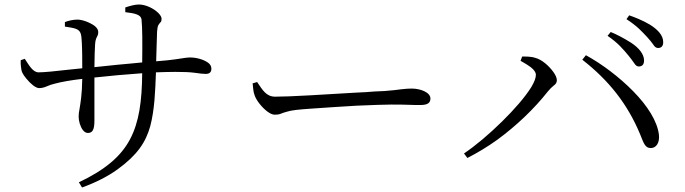

<svg xmlns="http://www.w3.org/2000/svg" viewBox="-20 -787 3040 852"><path d="M536 -733V-754C557 -761 579 -767 596 -767C627 -767 661 -750 682 -730C692 -720 697 -711 697 -704C697 -697 696 -692 693 -689C690 -686 686 -681 683 -676C680 -671 678 -661 677 -647C676 -628 676 -607 675 -583C674 -559 674 -536 673 -515C712 -518 741 -521 760 -524C779 -527 792 -529 800 -530C808 -531 816 -532 823 -532C850 -532 882 -524 903 -509C913 -502 918 -493 918 -482C918 -467 910 -459 893 -459C881 -459 865 -461 844 -464C823 -467 794 -468 757 -468C732 -468 703 -467 672 -466C669 -383 666 -301 647 -228C627 -155 588 -98 501 -35C458 -4 405 23 344 45L330 22C446 -33 517 -93 557 -169C597 -244 610 -338 611 -462C539 -457 462 -450 399 -443C399 -416 399 -390 399 -365C399 -339 399 -316 399 -297C399 -277 399 -262 399 -252C399 -212 391 -197 370 -197C353 -197 341 -216 334 -238C331 -249 329 -259 329 -268C329 -279 330 -291 333 -304C337 -329 344 -366 345 -437C294 -431 254 -424 224 -416C211 -413 199 -409 188 -404C177 -399 165 -396 154 -396C138 -396 115 -416 97 -438C79 -460 75 -469 73 -491C72 -502 71 -511 72 -520L90 -526C109 -497 126 -466 151 -466C176 -466 226 -471 277 -477C302 -480 325 -482 345 -484C345 -519 345 -563 343 -599C341 -634 340 -650 317 -659C306 -663 289 -666 268 -669V-689C285 -696 307 -700 324 -700C345 -700 378 -688 400 -672C411 -663 416 -654 416 -645C416 -638 415 -633 413 -629C409 -621 403 -612 402 -591C401 -574 399 -533 399 -489C431 -492 466 -496 505 -500C543 -503 578 -507 611 -510C612 -601 612 -662 608 -701C605 -722 579 -728 536 -733Z M1101 -417 1121 -423C1144 -390 1160 -358 1201 -358C1230 -358 1288 -360 1356 -364C1424 -368 1497 -372 1560 -376C1591 -377 1618 -379 1641 -381C1664 -382 1679 -383 1686 -383C1719 -386 1745 -388 1762 -391C1779 -393 1794 -394 1807 -394C1846 -394 1890 -377 1890 -350C1890 -333 1881 -321 1846 -321C1829 -321 1810 -321 1791 -322C1771 -323 1746 -323 1715 -323C1690 -323 1631 -321 1562 -318C1493 -314 1419 -309 1362 -305C1305 -301 1273 -298 1252 -291C1241 -288 1232 -285 1225 -282C1218 -279 1209 -278 1199 -278C1180 -278 1154 -299 1133 -325C1112 -351 1106 -371 1104 -389C1103 -398 1102 -407 1101 -417Z M2814 -492C2807 -492 2800 -497 2794 -507C2781 -526 2760 -553 2731 -583C2716 -598 2698 -613 2676 -628L2690 -645C2713 -636 2748 -618 2781 -597C2813 -576 2838 -548 2838 -519C2838 -501 2830 -492 2814 -492ZM2900 -574C2892 -574 2885 -579 2879 -589C2866 -608 2842 -634 2815 -660C2801 -673 2783 -687 2760 -702L2772 -719C2795 -711 2832 -697 2865 -677C2898 -656 2923 -631 2923 -600C2923 -583 2915 -574 2900 -574ZM2358 -455C2358 -471 2340 -487 2319 -500C2308 -507 2299 -512 2290 -517L2297 -536C2312 -536 2335 -537 2356 -530C2384 -523 2416 -495 2436 -467C2446 -453 2451 -441 2451 -431C2451 -422 2447 -414 2438 -408C2429 -401 2420 -392 2411 -381C2351 -305 2273 -230 2187 -167C2144 -136 2099 -109 2054 -86L2039 -106C2091 -141 2151 -192 2207 -247C2263 -302 2310 -356 2338 -401C2351 -423 2358 -441 2358 -455ZM2904 -189C2908 -152 2891 -130 2868 -130C2843 -130 2837 -150 2821 -190C2765 -325 2683 -429 2564 -522L2580 -542C2651 -503 2727 -446 2790 -382C2853 -318 2897 -249 2904 -189Z"/></svg>

Font: CJK Symbols
Style: Regular
Weight: 400
Designer: Ryoko NISHIZUKA 西塚涼子 (kana & ideographs); Frank Grießhammer (serif-style Latin); Paul D. Hunt (sans serif–style Latin); 
Foundry: Unicode
Version: Version 2.000;hotconv 1.1.0;makeotfexe 2.6.0